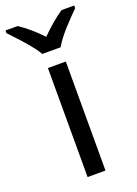

<svg xmlns="http://www.w3.org/2000/svg" viewBox="-186 -826 631 887"><g transform="rotate(-20 129.0 -383.0)"><path d="M173 0H85V-536H173ZM-40 -766H20Q46 -749 74 -725Q102 -701 127 -674Q154 -701 182 -725Q210 -749 236 -766H298V-753Q284 -739 266 -720.5Q248 -702 230 -682Q212 -662 197 -642Q182 -622 173 -606H83Q74 -622 58.5 -642Q43 -662 25.5 -682Q8 -702 -9.5 -720.5Q-27 -739 -40 -753Z"/></g></svg>

Font: BC Sans
Style: Regular
Weight: 400
Designer: Monotype Design Team
Province of B.C.
Foundry: Monotype Imaging Inc.
Version: Version 2.000;GOOG;noto-source:20170915:90ef993387c0